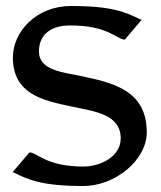

<svg xmlns="http://www.w3.org/2000/svg" viewBox="-20 -610 538 641"><path d="M22 -35 28 -33C75 -10 120 11 258 11C365 11 470 -76 470 -168C470 -309 357 -334 246 -357C188 -369 110 -376 110 -438C110 -497 153 -526 217 -525C338 -525 370 -480 394 -478H397L453 -544L447 -546C400 -569 355 -590 217 -590C102 -590 23 -505 23 -418C23 -295 125 -274 221 -254C295 -238 383 -229 383 -148C383 -88 317 -54 258 -54C137 -54 105 -99 81 -101H78Z"/></svg>

Font: Charger Sport
Style: DfBd
Weight: 400
Designer: Jasper
Foundry: Cannot Into Space Fonts
Version: Version 1.1